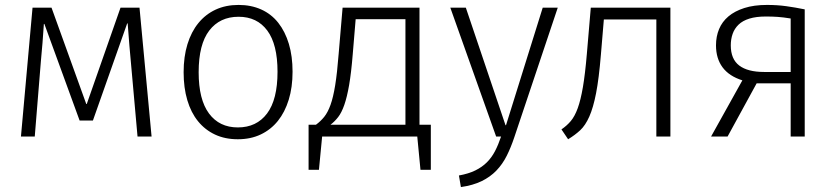

<svg xmlns="http://www.w3.org/2000/svg" viewBox="-20 -554 3395 779"><path d="M538 0 516 -246Q509 -318 505 -369Q501 -420 498 -459H496L357 -65H303L160 -457H158Q156 -422 152.5 -380.5Q149 -339 146 -307L121 0H65L112 -523H189L330 -132H332L469 -523H546L595 0Z M725 -261Q725 -324 740.5 -374.5Q756 -425 785 -460.5Q814 -496 855 -515Q896 -534 948 -534Q999 -534 1040 -515.5Q1081 -497 1109 -461.5Q1137 -426 1152 -376Q1167 -326 1167 -263Q1167 -200 1151.5 -149.5Q1136 -99 1107.5 -63.5Q1079 -28 1038 -8.5Q997 11 945 11Q893 11 852.5 -8Q812 -27 783.5 -62Q755 -97 740 -147.5Q725 -198 725 -261ZM948 -486Q872 -486 829 -430Q786 -374 786 -261Q786 -150 828 -93.5Q870 -37 945 -37Q1021 -37 1063.5 -93.5Q1106 -150 1106 -263Q1106 -374 1064.5 -430Q1023 -486 948 -486Z M1262 -48Q1281 -62 1295.5 -80Q1310 -98 1321 -128.5Q1332 -159 1340 -208.5Q1348 -258 1354 -335L1370 -523H1682V-48H1728V135H1686L1673 0H1287L1274 135H1232V-48ZM1423 -476 1411 -332Q1405 -258 1396.5 -209Q1388 -160 1377 -128.5Q1366 -97 1352 -79Q1338 -61 1321 -48H1625V-476Z M1870 -523 2031 -46H2033L2182 -523H2243L2067 2Q2053 44 2036 78Q2019 112 1994 138Q1969 164 1934 181Q1899 198 1850 205L1842 158Q1881 151 1908.5 137.5Q1936 124 1955.5 104.5Q1975 85 1988.5 59Q2002 33 2013 0H1993L1807 -523Z M2258 -29Q2280 -44 2296 -63Q2312 -82 2324 -115Q2336 -148 2345 -200.5Q2354 -253 2361 -335L2377 -523H2700V0H2643V-475H2430L2418 -332Q2410 -235 2398.5 -176Q2387 -117 2371 -81Q2355 -45 2334 -25.5Q2313 -6 2285 11Z M2992 -228Q2938 -245 2911.5 -281Q2885 -317 2885 -370Q2885 -406 2897.5 -436Q2910 -466 2935.5 -487.5Q2961 -509 3000 -521.5Q3039 -534 3092 -534Q3133 -534 3169.5 -529Q3206 -524 3245 -516V0H3188V-216H3050L2932 0H2865ZM3188 -479Q3157 -484 3135 -485.5Q3113 -487 3087 -487Q3048 -487 3020.5 -478.5Q2993 -470 2976.5 -454Q2960 -438 2952.5 -416.5Q2945 -395 2945 -370Q2945 -314 2979.5 -288Q3014 -262 3080 -262H3188Z"/></svg>

Font: Jldddboxgfspflltxgxzjzlszac
Style: Regular
Weight: 300
Designer: Carrois Corporate & Edenspiekermann
Foundry: Carrois Corporate GbR & Edenspiekermann AG
Version: Version 2.001